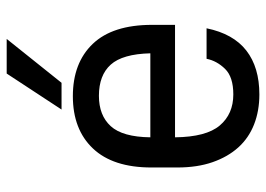

<svg xmlns="http://www.w3.org/2000/svg" viewBox="-128 -642 777 560"><g transform="rotate(-90 260.0 -361.5)"><path d="M265 7Q217 7 177.5 -8.5Q138 -24 110.5 -54.5Q83 -85 67.5 -129.5Q52 -174 52 -232V-308Q52 -420 107.5 -478.5Q163 -537 260 -537Q357 -537 412.5 -479Q468 -421 468 -306V-239H140Q141 -148 174.5 -108.5Q208 -69 265 -69Q316 -69 339.5 -93Q363 -117 369 -147H458Q442 -69 393 -31Q344 7 265 7ZM261 -461Q204 -461 172.5 -426.5Q141 -392 140 -311H385Q383 -392 352 -426.5Q321 -461 261 -461ZM326 -730H427L299 -570H221Z"/></g></svg>

Font: Golos UI VF
Style: Regular
Weight: 400
Designer: A.Korolkova, Vitaly Kuzmin
Foundry: ParaType Ltd
Version: Version 2.000